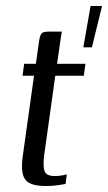

<svg xmlns="http://www.w3.org/2000/svg" viewBox="-20 -609 356 632"><path d="M130.8 3.3Q97.4 3.3 79.2 -5.3Q61 -13.8 55.4 -34.8Q49.7 -55.8 54.5 -92L92 -359.8H54.2L59.5 -399H98.1L108.3 -471.4Q110.4 -486.3 113.5 -493.5Q116.7 -500.7 123.3 -502.9Q129.9 -505 141.1 -505H183.6Q183.4 -503.5 182.1 -496.8Q180.9 -490.2 179.1 -477.5L167.9 -399H261.2L255.8 -359.8H162L125.7 -100.3Q120.7 -61.1 126.9 -45.3Q133.2 -29.5 160.5 -29.5Q171.5 -29.5 183.3 -31.5Q195.1 -33.5 199.9 -34.7L195.8 -3.5Q190 -2.5 172.5 0.4Q154.9 3.3 130.8 3.3ZM254.3 -453.2 278.1 -589.2H315.9L282.5 -453.2Z"/></svg>

Font: Genos Thin
Style: Italic
Weight: 100
Italic angle: -8°
Designer: Robert E. Leuschke
Foundry: Robert E. Leuschke
Version: Version 1.010